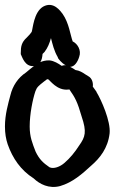

<svg xmlns="http://www.w3.org/2000/svg" viewBox="-22 -740 463 776"><path d="M-2 -229C-2 -201 2 -178 9 -157C29 -100 62 -52 114 -19C138 4 176 24 221 12C272 -3 310 -37 346 -70C382 -101 414 -141 421 -201C426 -250 387 -337 368 -368V-369C362 -377 360 -381 353 -390C355 -401 352 -423 335 -432L322 -440C312 -447 299 -455 283 -457C279 -460 271 -465 263 -469L262 -470C279 -470 292 -490 298 -510C308 -537 291 -563 273 -572H272C262 -599 257 -647 231 -684C223 -694 195 -737 152 -713C114 -690 111 -624 106 -611C101 -604 98 -600 86 -588C65 -569 62 -552 62 -526V-521C67 -512 78 -469 115 -473C104 -465 93 -455 83 -447C51 -426 29 -393 20 -355C11 -321 -2 -277 -2 -229ZM98 -229C98 -279 110 -338 121 -371C127 -388 135 -394 154 -409C168 -420 166 -419 172 -420C180 -416 208 -373 254 -378C256 -378 255 -378 258 -379C282 -345 291 -328 308 -269C329 -207 323 -187 298 -152C280 -124 261 -101 239 -82C221 -66 195 -56 178 -64C152 -82 137 -96 122 -127C109 -161 98 -186 98 -229ZM141 -489C147 -498 149 -510 150 -522L158 -530C171 -547 178 -565 184 -586C190 -563 196 -535 212 -508V-506C214 -503 225 -486 244 -476C239 -477 233 -476 227 -474C214 -483 197 -494 178 -496H175C162 -496 151 -493 141 -489Z"/></svg>

Font: Stray Cat
Style: ExBlkCn
Weight: 1000
Version: Version 1.0